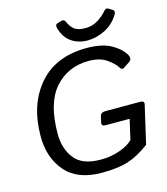

<svg xmlns="http://www.w3.org/2000/svg" viewBox="-132 -1010 981 1125"><g transform="rotate(-15 359.0 -447.0)"><path d="M311 -871.1Q304.2 -894.5 321.3 -899.4L346.7 -906.7Q363.3 -911.6 371.1 -893.1Q383.8 -863.8 405 -846.4Q426.3 -829.1 474.1 -829.1Q515.1 -829.1 549.6 -851.1Q584 -873 604 -897.9Q616.7 -913.6 631.8 -904.3L653.8 -890.6Q668.9 -880.9 656.2 -860.4Q624 -807.6 571 -781.7Q518.1 -755.9 465.8 -755.9Q411.6 -755.9 369.9 -783.7Q328.1 -811.5 311 -871.1ZM53.7 -283.2Q53.7 -476.1 156.5 -595.5Q259.3 -714.8 447.3 -714.8Q542 -714.8 597.7 -682.6Q653.3 -650.4 674.8 -609.4Q687.5 -584.5 665.5 -569.8L628.4 -545.4Q614.7 -536.1 602.5 -557.6Q590.3 -578.6 549.3 -608.6Q508.3 -638.7 439 -638.7Q313.5 -638.7 233.6 -549.3Q153.8 -460 153.8 -272Q153.8 -183.1 200.7 -122.3Q247.6 -61.5 359.9 -61.5Q423.3 -61.5 477.1 -81.1Q530.8 -100.6 556.2 -127.9L584 -249H439Q412.1 -249 417 -271L425.3 -307.1Q430.7 -329.1 457.5 -329.1H669.4Q696.3 -329.1 690.9 -307.1L637.7 -76.7Q568.4 -24.9 505.9 -5.1Q443.4 14.6 346.7 14.6Q199.2 14.6 126.5 -69.6Q53.7 -153.8 53.7 -283.2Z"/></g></svg>

Font: Istok Web
Style: Italic
Weight: 400
Italic angle: -13°
Designer: Andrey V. Panov
Foundry: Andrey V. Panov
Version: Version 1.0.2g